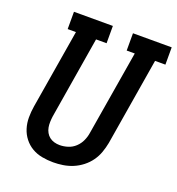

<svg xmlns="http://www.w3.org/2000/svg" viewBox="-134 -844 884 960"><g transform="rotate(20 308.0 -363.5)"><path d="M255 8Q225 8 195.5 2.5Q166 -3 141.5 -17.5Q117 -32 99.5 -54.5Q82 -77 73.5 -104.5Q65 -132 65 -162Q65 -192 70 -222L140 -643H96V-735H303V-643H247L175 -207Q173 -192 172.5 -177Q172 -162 174.5 -148Q177 -134 184 -121.5Q191 -109 202 -100.5Q213 -92 227 -88Q241 -84 256 -84Q256 -84 256 -84Q256 -84 256 -84Q278 -84 300 -91Q322 -98 339 -114Q356 -130 365.5 -151Q375 -172 378 -193L453 -643H410V-735H616V-643H561L484 -178Q479 -152 470 -126.5Q461 -101 445 -78.5Q429 -56 406.5 -38.5Q384 -21 358.5 -10.5Q333 0 306.5 4Q280 8 255 8Z"/></g></svg>

Font: Iosevka Slab Semibold Extended
Style: Italic
Weight: 600
Width: 7
Italic angle: -9°
Monospace: yes
Designer: Belleve Invis
Foundry: Belleve Invis
Version: Version 11.1.0; ttfautohint (v1.8.3)